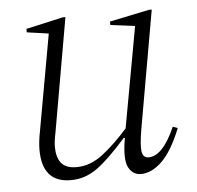

<svg xmlns="http://www.w3.org/2000/svg" viewBox="-41 -502 567 554"><g transform="rotate(-5 242.5 -225.0)"><path d="M143 10Q60 10 60 -85Q60 -108 66 -138L116 -417L53 -426V-436L160 -460H168L110 -129Q105 -106 105 -89Q105 -60 118 -43Q131 -26 163 -26Q203 -26 240 -55Q277 -84 313 -125L366 -417L295 -426V-436L410 -460H418L358 -119Q350 -72 353 -54Q356 -36 372 -36Q413 -36 449 -118L463 -113Q437 -48 407 -19Q377 10 346 10Q322 10 310 -13Q298 -36 308 -95L309 -98H305Q254 -40 219 -15Q184 10 143 10Z"/></g></svg>

Font: Spectral ExtraLight
Style: Italic
Weight: 275
Italic angle: -10°
Designer: Jean-Baptiste Levee
Foundry: Production Type
Version: Version 2.001